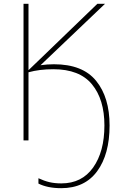

<svg xmlns="http://www.w3.org/2000/svg" viewBox="-20 -734 640 1004"><path d="M181 226V198Q211 212 238.5 218.5Q266 225 301 225Q408 225 467 142Q526 59 526 -78Q526 -214 461 -293Q396 -372 259 -372Q186 -372 129 -356V0H103V-714H129V-367L206 -441L489 -714H529L192 -393Q227 -398 262 -398Q412 -398 482.5 -311.5Q553 -225 553 -78Q553 73 488 161.5Q423 250 300 250Q229 250 181 226Z"/></svg>

Font: Noto Sans Mono UI Thin
Style: Regular
Weight: 250
Monospace: yes
Designer: Monotype Design team
Foundry: Monotype Imaging Inc.
Version: Version 1.000